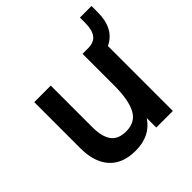

<svg xmlns="http://www.w3.org/2000/svg" viewBox="-168 -761 908 908"><g transform="rotate(-45 286.0 -307.0)"><path d="M236 9Q149.5 9 104.2 -41.5Q59 -92 59 -184V-493H169.5V-214Q169.5 -152 192.5 -119.8Q215.5 -87.5 269 -87.5Q330.5 -87.5 356.2 -136Q382 -184.5 382 -281V-493H418.5Q459 -493 476.8 -517Q494.5 -541 494.5 -589V-623H572V-582.5Q572 -471 493 -434.5V0H382V-63.5Q334 9 236 9Z"/></g></svg>

Font: HK Grotesk SemiBold
Style: Regular
Weight: 600
Designer: Alfredo Marco Pradil
Foundry: Hanken Design Co.
Version: Version 3.001;FEAKit 1.0